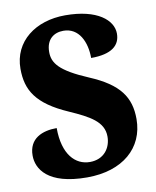

<svg xmlns="http://www.w3.org/2000/svg" viewBox="-83 -788 702 862"><g transform="rotate(-10 268.0 -357.0)"><path d="M245 10C407 10 508 -78 508 -210C508 -309 464 -374 331 -430C201 -485 174 -524 174 -574C174 -632 210 -657 253 -657C324 -657 355 -588 355 -515C449 -515 488 -549 488 -603C488 -664 420 -724 273 -724C138 -724 34 -647 34 -522C34 -425 73 -357 215 -295C305 -255 366 -223 366 -155C366 -103 333 -56 269 -56C203 -56 148 -111 148 -232C82 -232 20 -207 20 -129C20 -69 64 10 245 10Z"/></g></svg>

Font: Noto Serif Armenian Condensed Black
Style: Regular
Weight: 900
Width: 3
Designer: Monotype Design Team
Foundry: Monotype Imaging Inc.
Version: Version 2.008